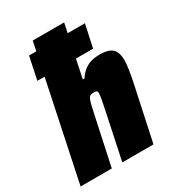

<svg xmlns="http://www.w3.org/2000/svg" viewBox="-191 -846 861 949"><g transform="rotate(-30 239.0 -371.5)"><path d="M64 -559 91 -688H410L382 -559ZM-12 0 144 -743H323L262 -453H272Q290 -481 311 -495Q332 -509 353.5 -513.5Q375 -518 392 -518Q429 -518 449.5 -509Q470 -500 479 -481Q488 -462 488 -433Q488 -413 483.5 -382.5Q479 -352 472 -318L404 0H226L282 -265Q289 -299 293 -321Q297 -343 297 -352Q297 -365 292 -367.5Q287 -370 277 -370Q265 -370 258.5 -367.5Q252 -365 246.5 -355Q241 -345 235.5 -322.5Q230 -300 222 -261L166 0Z"/></g></svg>

Font: Saira SemiCondensed Black
Style: Italic
Weight: 900
Width: 4
Italic angle: -12°
Designer: Hector Gatti with collaboration of the Omnibus-Type team
Foundry: Omnibus-Type
Version: Version 1.101